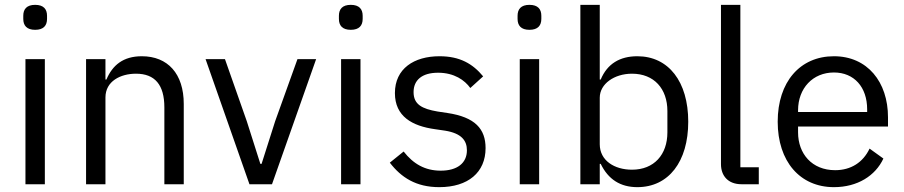

<svg xmlns="http://www.w3.org/2000/svg" viewBox="-20 -760 3730 792"><path d="M125 -637C160 -637 174 -655 174 -682V-695C174 -722 160 -740 125 -740C90 -740 76 -722 76 -695V-682C76 -655 90 -637 125 -637ZM85 0H165V-516H85Z M415 0V-358C415 -425 477 -456 541 -456C619 -456 658 -410 658 -317V0H738V-331C738 -456 672 -528 565 -528C488 -528 444 -491 419 -432H415V-516H335V0Z M1102 0 1284 -516H1207L1115 -260L1059 -84H1054L998 -260L908 -516H828L1009 0Z M1427 -637C1462 -637 1476 -655 1476 -682V-695C1476 -722 1462 -740 1427 -740C1392 -740 1378 -722 1378 -695V-682C1378 -655 1392 -637 1427 -637ZM1387 0H1467V-516H1387Z M1792 12C1911 12 1983 -49 1983 -149C1983 -228 1940 -277 1825 -294L1785 -300C1721 -311 1686 -329 1686 -380C1686 -429 1720 -460 1787 -460C1854 -460 1897 -429 1920 -397L1973 -445C1930 -497 1877 -528 1793 -528C1688 -528 1609 -477 1609 -376C1609 -280 1680 -240 1775 -227L1816 -221C1884 -210 1906 -180 1906 -140C1906 -87 1866 -56 1798 -56C1733 -56 1685 -84 1645 -135L1588 -89C1635 -28 1696 12 1792 12Z M2164 -637C2199 -637 2213 -655 2213 -682V-695C2213 -722 2199 -740 2164 -740C2129 -740 2115 -722 2115 -695V-682C2115 -655 2129 -637 2164 -637ZM2124 0H2204V-516H2124Z M2374 0H2454V-84H2458C2489 -20 2539 12 2609 12C2738 12 2819 -93 2819 -258C2819 -423 2738 -528 2609 -528C2537 -528 2485 -497 2458 -432H2454V-740H2374ZM2587 -60C2514 -60 2454 -98 2454 -165V-357C2454 -414 2514 -456 2587 -456C2678 -456 2733 -394 2733 -302V-214C2733 -122 2678 -60 2587 -60Z M3110 0V-70H3034V-740H2954V-83C2954 -35 2983 0 3039 0Z M3420 12C3517 12 3591 -35 3624 -106L3567 -147C3540 -90 3490 -58 3425 -58C3329 -58 3272 -126 3272 -214V-238H3643V-276C3643 -422 3558 -528 3420 -528C3280 -528 3188 -422 3188 -258C3188 -94 3280 12 3420 12ZM3420 -461C3503 -461 3557 -401 3557 -309V-298H3272V-305C3272 -396 3333 -461 3420 -461Z"/></svg>

Font: IBMKR
Style: Regular
Weight: 400
Designer: Mike Abbink; Paul van der Laan; Pieter van Rosmalen; Wujin Sim; Chorong Kim; Dohee Lee;
Foundry: Sandoll Inc.
Version: Version 1.002